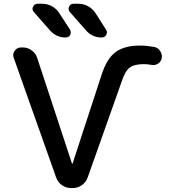

<svg xmlns="http://www.w3.org/2000/svg" viewBox="-20 -1001 890 1000"><path d="M613.3 -575.2 436.5 -76.2Q427.7 -51.8 406.2 -36.6Q384.8 -21.5 359.4 -21.5H349.6Q324.2 -21.5 302.7 -36.6Q281.2 -51.8 272.5 -76.2L51.8 -699.2Q48.8 -707 48.8 -713.9Q48.8 -725.6 56.6 -736.3Q68.4 -753.9 89.8 -753.9H98.6Q124 -753.9 145 -738.8Q166 -723.6 173.8 -699.2L354.5 -150.4Q354.5 -148.4 356.4 -148.4Q358.4 -148.4 358.4 -150.4L508.8 -610.4Q535.2 -694.3 581.1 -729Q627 -763.7 709 -763.7Q742.2 -763.7 781.2 -756.8Q801.8 -753.9 813.5 -736.3Q823.2 -722.7 823.2 -707Q823.2 -703.1 822.3 -699.2Q819.3 -679.7 803.7 -669.9Q792 -662.1 778.3 -662.1Q773.4 -662.1 768.6 -663.1Q747.1 -667 729.5 -667Q678.7 -667 654.8 -648.4Q630.9 -629.9 613.3 -575.2ZM388.7 -981.4Q415 -981.4 439 -968.3Q462.9 -955.1 477.5 -932.6L532.2 -846.7Q537.1 -839.8 537.1 -833Q537.1 -826.2 533.2 -819.3Q525.4 -805.7 509.8 -805.7Q460.9 -805.7 428.7 -841.8L343.8 -938.5Q333 -951.2 339.8 -966.3Q346.7 -981.4 363.3 -981.4ZM199.2 -981.4Q226.6 -981.4 250 -968.8Q273.4 -956.1 288.1 -933.6L344.7 -846.7Q348.6 -839.8 348.6 -832Q348.6 -826.2 345.7 -819.3Q337.9 -805.7 322.3 -805.7Q273.4 -805.7 241.2 -841.8L156.2 -938.5Q149.4 -946.3 149.4 -955.1Q149.4 -960 152.3 -965.8Q159.2 -981.4 175.8 -981.4Z"/></svg>

Font: Gen Jyuu Gothic Medium
Style: Regular
Weight: 500
Designer: [Source Han Sans]
Ryoko NISHIZUKA  (kana & ideographs); Paul D. Hunt (Latin, Greek & Cyrillic); Wenlong ZHANG  (bopomofo
Version: Version 1.002.20150607